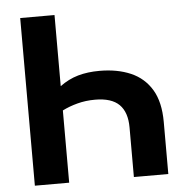

<svg xmlns="http://www.w3.org/2000/svg" viewBox="-52 -779 812 830"><g transform="rotate(-5 354.0 -364.0)"><path d="M387.2 -470.2Q464.4 -470.2 522.5 -445.1Q580.6 -419.9 612.8 -366.2Q645 -312.5 645 -226.1V0H495.6V-215.3Q495.6 -281.2 462.2 -314.5Q428.7 -347.7 357.4 -347.7Q316.4 -347.7 280.5 -338.1Q244.6 -328.6 214.8 -313.5V0H65.9V-727.5H214.8V-418.9Q252 -446.3 293.7 -458.3Q335.4 -470.2 387.2 -470.2Z"/></g></svg>

Font: Inter
Style: Bold
Weight: 700
Designer: Rasmus Andersson
Foundry: rsms
Version: Version 4.001;git-9221beed3